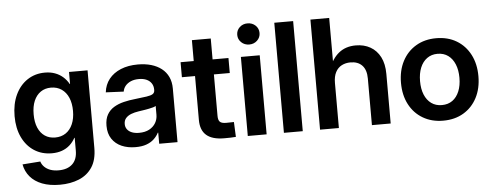

<svg xmlns="http://www.w3.org/2000/svg" viewBox="-57 -895 3246 1264"><g transform="rotate(-5 1566.0 -263.5)"><path d="M291.5 211.9Q224.1 211.9 174.8 192.9Q125.5 173.8 95.9 138.9Q66.4 104 57.6 57.1L175.8 48.3Q182.1 68.8 197.8 84.2Q213.4 99.6 236.8 108.2Q260.3 116.7 291.5 116.7Q349.6 116.7 382.3 86.2Q415 55.7 415 -2.9V-87.4H412.6Q397.5 -59.6 375.2 -39.8Q353 -20 323.5 -9.5Q293.9 1 256.8 1Q190.9 1 140.4 -31.7Q89.8 -64.5 61.5 -124Q33.2 -183.6 33.2 -263.2Q33.2 -344.2 61.8 -404.8Q90.3 -465.3 140.9 -498.8Q191.4 -532.2 256.8 -532.2Q293.5 -532.2 323.2 -521.2Q353 -510.3 375.7 -490.2Q398.4 -470.2 413.6 -442.9H415.5V-522.5H538.1V-10.3Q538.1 68.4 506.1 117.2Q474.1 166 418.2 189Q362.3 211.9 291.5 211.9ZM287.6 -100.6Q328.1 -100.6 357.7 -120.6Q387.2 -140.6 403.3 -177.7Q419.4 -214.8 419.4 -264.6Q419.4 -314.9 403.6 -352.1Q387.7 -389.2 357.9 -409.7Q328.1 -430.2 287.6 -430.2Q248.5 -430.2 219.7 -410.4Q190.9 -390.6 175 -353.8Q159.2 -316.9 159.2 -264.6Q159.2 -212.9 175 -176Q190.9 -139.2 219.7 -119.9Q248.5 -100.6 287.6 -100.6Z M809.6 8.8Q757.8 8.8 717.5 -8.8Q677.2 -26.4 653.8 -61.3Q630.4 -96.2 630.4 -147.9Q630.4 -192.4 647 -221.4Q663.6 -250.5 692.1 -267.8Q720.7 -285.2 757.6 -294.2Q794.4 -303.2 834 -307.1Q881.8 -312.5 910.2 -316.7Q938.5 -320.8 951.2 -329.1Q963.9 -337.4 963.9 -355V-358.4Q963.9 -381.8 952.6 -399.2Q941.4 -416.5 920.4 -426.3Q899.4 -436 869.1 -436Q838.9 -436 816.2 -426.3Q793.5 -416.5 779.8 -399.9Q766.1 -383.3 763.2 -362.3L645 -367.7Q650.9 -418.5 679.9 -455.1Q709 -491.7 757.8 -512Q806.6 -532.2 871.1 -532.2Q918.9 -532.2 958.5 -520.8Q998 -509.3 1026.9 -486.8Q1055.7 -464.4 1071.3 -431.2Q1086.9 -397.9 1086.9 -354.5V0H965.8V-73.2H962.9Q951.2 -50.3 931.2 -31.5Q911.1 -12.7 881.3 -2Q851.6 8.8 809.6 8.8ZM840.3 -83Q880.4 -83 908 -97.9Q935.5 -112.8 950 -137.5Q964.4 -162.1 964.4 -191.9V-250Q958.5 -245.6 946.5 -242.2Q934.6 -238.8 918.5 -235.6Q902.3 -232.4 884.5 -229.5Q866.7 -226.6 849.1 -224.1Q822.3 -220.2 800 -211.7Q777.8 -203.1 764.4 -188Q751 -172.9 751 -148.9Q751 -128.4 762.2 -113.5Q773.4 -98.6 793.5 -90.8Q813.5 -83 840.3 -83Z M1469.2 -522.5V-423.3H1152.8V-522.5ZM1239.7 -660.6H1364.3V-148.9Q1364.3 -121.1 1375.7 -109.9Q1387.2 -98.6 1417 -98.6Q1428.2 -98.6 1443.4 -99.1Q1458.5 -99.6 1468.3 -99.6L1472.7 -1Q1458 0.5 1437 1Q1416 1.5 1396 1.5Q1316.9 1.5 1278.3 -32Q1239.7 -65.4 1239.7 -132.8Z M1551.3 0V-522.5H1675.8V0ZM1613.8 -599.1Q1582.5 -599.1 1561.3 -619.4Q1540 -639.6 1540 -668.9Q1540 -698.7 1561.3 -718.8Q1582.5 -738.8 1613.3 -738.8Q1645 -738.8 1666.3 -718.8Q1687.5 -698.7 1687.5 -668.9Q1687.5 -639.6 1666.3 -619.4Q1645 -599.1 1613.8 -599.1Z M1914.6 -727.5V0H1790V-727.5Z M2153.3 -297.9V0H2028.8V-727.5H2152.8V-390.1H2129.4Q2153.8 -459.5 2199 -495.8Q2244.1 -532.2 2311 -532.2Q2365.7 -532.2 2407.2 -508.5Q2448.7 -484.9 2472.2 -439.5Q2495.6 -394 2495.6 -327.6V0H2371.6V-308.1Q2371.6 -364.7 2344 -394.3Q2316.4 -423.8 2266.6 -423.8Q2234.4 -423.8 2208.5 -410.4Q2182.6 -397 2168 -368.9Q2153.3 -340.8 2153.3 -297.9Z M2842.3 11.7Q2766.1 11.7 2708.3 -22.5Q2650.4 -56.6 2618.4 -117.9Q2586.4 -179.2 2586.4 -260.3Q2586.4 -341.3 2618.4 -402.8Q2650.4 -464.4 2708.3 -498.8Q2766.1 -533.2 2842.3 -533.2Q2919.4 -533.2 2976.8 -498.8Q3034.2 -464.4 3066.2 -402.8Q3098.1 -341.3 3098.1 -260.3Q3098.1 -179.2 3066.2 -117.9Q3034.2 -56.6 2976.8 -22.5Q2919.4 11.7 2842.3 11.7ZM2842.3 -91.3Q2883.3 -91.3 2912.4 -112.3Q2941.4 -133.3 2957 -171.4Q2972.7 -209.5 2972.7 -260.3Q2972.7 -311.5 2957 -349.6Q2941.4 -387.7 2912.4 -408.9Q2883.3 -430.2 2842.3 -430.2Q2802.2 -430.2 2772.9 -408.9Q2743.7 -387.7 2728 -349.6Q2712.4 -311.5 2712.4 -260.3Q2712.4 -209 2728 -171.1Q2743.7 -133.3 2772.7 -112.3Q2801.8 -91.3 2842.3 -91.3Z"/></g></svg>

Font: Inter 28pt SemiBold
Style: Regular
Weight: 600
Designer: Rasmus Andersson
Foundry: rsms
Version: Version 4.001;git-66647c0bb